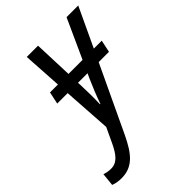

<svg xmlns="http://www.w3.org/2000/svg" viewBox="-320 -635 976 976"><g transform="rotate(-45 167.5 -147.5)"><path d="M-36 241C46 241 87 188 130 99L299 -259H373L387 -325H330L429 -536H345L249 -325H148L140 -536H59L72 -325H15L1 -259H76L93 1L56 80C29 137 4 169 -39 169C-57 169 -72 166 -87 161L-94 231C-78 237 -61 241 -36 241ZM152 -103C154 -144 153 -201 151 -249L150 -259H219L206 -231C191 -198 168 -141 155 -103Z"/></g></svg>

Font: Noto Sans Condensed
Style: Italic
Weight: 400
Width: 3
Italic angle: -12°
Designer: Monotype Design Team
Foundry: Monotype Imaging Inc.
Version: Version 2.013